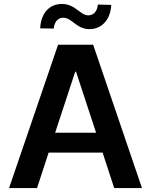

<svg xmlns="http://www.w3.org/2000/svg" viewBox="-20 -955 767 975"><path d="M168 0 227 -180H501L560 0H701L453 -728H275L26 0ZM184 -811 253 -810C256 -844 274 -865 301 -865C346 -865 367 -807 435 -807C493 -807 541 -851 545 -930L477 -932C474 -898 456 -877 428 -877C387 -877 363 -935 294 -935C234 -935 188 -892 184 -811ZM260 -281 362 -591H366L468 -281Z"/></svg>

Font: Wafeq Semi Bold
Style: Regular
Weight: 600
Designer: Rasmus Andersson & Azza Alameddine
Foundry: Google & TypeTogether
Version: Version 3.000;January 28, 2025;FontCreator 15.0.0.3014 64-bi